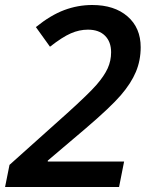

<svg xmlns="http://www.w3.org/2000/svg" viewBox="-29 -744 600 764"><path d="M444.8 0H-8.8L8.8 -87.9L238.8 -293.9Q324.7 -371.6 355.2 -406.7Q385.7 -441.9 399.4 -471.9Q413.1 -502 413.1 -536.1Q413.1 -577.6 388.9 -601.8Q364.7 -626 320.8 -626Q286.6 -626 252.9 -611.3Q219.2 -596.7 169.9 -558.1L113.8 -636.2Q172.4 -683.6 226.6 -703.9Q280.8 -724.1 337.9 -724.1Q426.3 -724.1 478.5 -678.7Q530.8 -633.3 530.8 -556.2Q530.8 -503.4 511.7 -458Q492.7 -412.6 451.7 -365Q410.6 -317.4 313 -233.9L161.1 -105V-101.1H464.8Z"/></svg>

Font: f51836669439504   
Style: Italic
Weight: 600
Italic angle: -12°
Foundry: Ascender Corporation
Version: Version 1.10